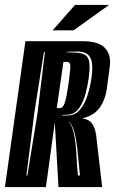

<svg xmlns="http://www.w3.org/2000/svg" viewBox="-30 -758 466 778"><path d="M-10 0 73 -591H305Q364 -591 390 -568.5Q416 -546 416 -508Q416 -504 416 -499.5Q416 -495 415 -490L403 -400Q398 -358 376 -324.5Q354 -291 303 -278Q325 -276 338.5 -263Q352 -250 359 -215L384 0H207L192 -262L156 0ZM220 -290H242Q273 -290 292.5 -312Q312 -334 323.5 -368.5Q335 -403 340 -438Q342 -451 343 -462Q344 -473 344 -482Q344 -520 327.5 -535.5Q311 -551 273 -549L241 -548L240 -546L272 -545Q307 -544 320 -531.5Q333 -519 333 -489Q333 -479 332 -466.5Q331 -454 329 -438Q325 -409 316 -376Q307 -343 290 -319Q273 -295 243 -293L221 -292ZM77 -47H81L122 -300L152 -547H148L109 -300ZM200 -320H212Q226 -320 233 -343Q240 -366 246 -408Q254 -464 255 -485V-489Q255 -507 242 -507H227ZM286 -47H294Q292 -62 289.5 -93Q287 -124 283 -159Q279 -194 271 -223.5Q263 -253 249 -265H248Q260 -253 267 -226.5Q274 -200 277 -167Q280 -134 281.5 -102Q283 -70 286 -47ZM183 -635 274 -738H412L268 -635Z"/></svg>

Font: Alumni Sans Inline One
Style: Italic
Weight: 400
Italic angle: -8°
Designer: Robert E. Leuschke
Foundry: Robert E. Leuschke
Version: Version 1.100; ttfautohint (v1.8.3)